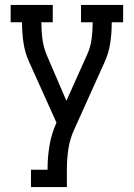

<svg xmlns="http://www.w3.org/2000/svg" viewBox="-20 -540 540 775"><path d="M105 215V145H172V141Q172 94 180 46.5Q188 -1 208 -45L98 -289Q81 -326 75 -366Q69 -406 69 -447V-450H23V-520H193V-450H147V-447Q147 -413 151.5 -380.5Q156 -348 169 -317L248 -133L331 -318Q345 -348 349.5 -381Q354 -414 354 -447V-450H307V-520H477V-450H431V-447Q431 -406 425 -366Q419 -326 402 -289L279 -16Q262 21 256 61Q250 101 250 141V215Z"/></svg>

Font: Iosevka Curly Slab
Style: Regular
Weight: 400
Monospace: yes
Designer: Belleve Invis
Foundry: Belleve Invis
Version: Version 22.1.2; ttfautohint (v1.8.4)